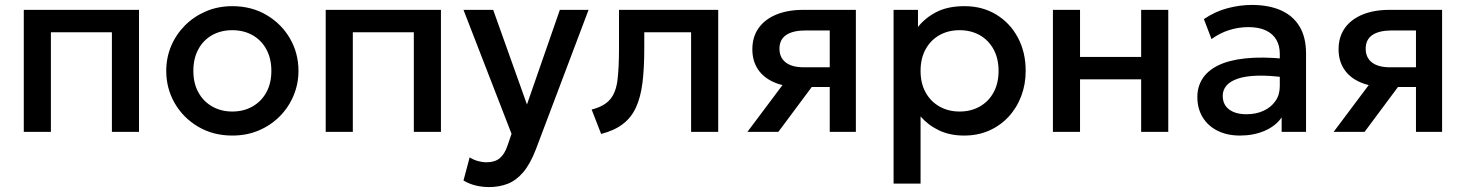

<svg xmlns="http://www.w3.org/2000/svg" viewBox="-20 -535 5948 779"><path d="M76.5 0V-495H544V0H434V-404H186.5V0Z M922.5 15Q845 15 784.2 -20.8Q723.5 -56.5 689 -116.2Q654.5 -176 654.5 -247.5Q654.5 -300.5 674.2 -347.8Q694 -395 730.2 -431.5Q766.5 -468 815.5 -489Q864.5 -510 923 -510Q1000.5 -510 1061.2 -474.2Q1122 -438.5 1156.5 -378.8Q1191 -319 1191 -247.5Q1191 -195 1171.2 -147.5Q1151.5 -100 1115.5 -63.5Q1079.5 -27 1030.5 -6Q981.5 15 922.5 15ZM922.5 -82.5Q968.5 -82.5 1004.2 -102.8Q1040 -123 1060.5 -160Q1081 -197 1081 -247.5Q1081 -298 1060.5 -335.2Q1040 -372.5 1004.2 -392.5Q968.5 -412.5 922.5 -412.5Q876.5 -412.5 840.8 -392.5Q805 -372.5 784.8 -335.2Q764.5 -298 764.5 -247.5Q764.5 -197 785 -160Q805.5 -123 841.2 -102.8Q877 -82.5 922.5 -82.5Z M1301.5 0V-495H1769V0H1659V-404H1411.5V0Z M1964.5 224Q1937.5 224 1911.5 218Q1885.5 212 1860.5 197.5L1885.5 103.5Q1901 113.5 1919.5 118.5Q1938 123.5 1952.5 123.5Q1987.5 123.5 2007.5 107Q2027.5 90.5 2039 56L2055.5 8L1860.5 -495H1981L2118 -111L2251.5 -495H2368L2154 71.5Q2131 131 2102.5 164.2Q2074 197.5 2039.5 210.8Q2005 224 1964.5 224Z M2419 8.5 2380.5 -90.5Q2431.5 -103.5 2455.2 -131.5Q2479 -159.5 2485.2 -209.5Q2491.5 -259.5 2491.5 -338.5V-495H2894V0H2784V-404H2594V-338.5Q2594 -259 2586.8 -200Q2579.5 -141 2560.5 -99.5Q2541.5 -58 2507.2 -31.8Q2473 -5.5 2419 8.5Z M3012.5 0 3202.5 -253.5 3226.5 -182.5Q3165 -182 3121.5 -200.8Q3078 -219.5 3055.2 -253.8Q3032.5 -288 3032.5 -335Q3032.5 -385.5 3058 -421.2Q3083.5 -457 3130 -476Q3176.5 -495 3239 -495H3452.5V0H3346.5V-411.5H3250Q3197 -411.5 3169.8 -393Q3142.5 -374.5 3142.5 -337.5Q3142.5 -301.5 3167.8 -281.8Q3193 -262 3241 -262H3360.5V-182H3273.5L3138 0Z M3605.5 210V-495H3704.5V-425.5Q3734 -463 3780 -486.5Q3826 -510 3893.5 -510Q3966 -510 4022.2 -475.8Q4078.5 -441.5 4110 -382.2Q4141.5 -323 4141.5 -247.5Q4141.5 -193 4123.5 -145.2Q4105.5 -97.5 4072.2 -61.5Q4039 -25.5 3993.2 -5.2Q3947.5 15 3892 15Q3834 15 3790 -6Q3746 -27 3715 -62.5V210ZM3873.5 -82.5Q3919.5 -82.5 3955.2 -102.8Q3991 -123 4011.2 -160Q4031.5 -197 4031.5 -247.5Q4031.5 -298 4011 -335.2Q3990.5 -372.5 3954.8 -392.5Q3919 -412.5 3873.5 -412.5Q3827.5 -412.5 3791.8 -392.5Q3756 -372.5 3735.5 -335.2Q3715 -298 3715 -247.5Q3715 -197 3735.5 -160Q3756 -123 3791.8 -102.8Q3827.5 -82.5 3873.5 -82.5Z M4252 0V-495H4362V-304H4610V-495H4720V0H4610V-213H4362V0Z M5011 15Q4959.5 15 4920.5 -4.2Q4881.5 -23.5 4859.8 -58.8Q4838 -94 4838 -142Q4838 -182.5 4858.5 -215.2Q4879 -248 4922.2 -269.5Q4965.5 -291 5033.5 -298.2Q5101.5 -305.5 5197 -296L5199 -220Q5131 -229.5 5082 -228Q5033 -226.5 5001.8 -215.8Q4970.5 -205 4955.8 -187.2Q4941 -169.5 4941 -146.5Q4941 -110.5 4966.8 -91Q4992.5 -71.5 5037.5 -71.5Q5076 -71.5 5106.5 -85.5Q5137 -99.5 5154.8 -125Q5172.5 -150.5 5172.5 -185V-316.5Q5172.5 -349.5 5158.5 -373.8Q5144.5 -398 5116 -411.5Q5087.5 -425 5045 -425Q5006 -425 4968 -413.2Q4930 -401.5 4895.5 -376.5L4864.5 -457.5Q4911 -489 4961.5 -502Q5012 -515 5058.5 -515Q5127.5 -515 5176.8 -493.2Q5226 -471.5 5252.5 -427.8Q5279 -384 5279 -317.5V0H5180V-58.5Q5155 -23 5110.5 -4Q5066 15 5011 15Z M5391 0 5581 -253.5 5605 -182.5Q5543.5 -182 5500 -200.8Q5456.5 -219.5 5433.8 -253.8Q5411 -288 5411 -335Q5411 -385.5 5436.5 -421.2Q5462 -457 5508.5 -476Q5555 -495 5617.5 -495H5831V0H5725V-411.5H5628.5Q5575.5 -411.5 5548.2 -393Q5521 -374.5 5521 -337.5Q5521 -301.5 5546.2 -281.8Q5571.5 -262 5619.5 -262H5739V-182H5652L5516.5 0Z"/></svg>

Font: Geologica Roman
Style: Regular
Weight: 400
Designer: Sindre Bremnes, Frode Helland
Foundry: Monokrom Skriftforlag AS
Version: Version 1.010;gftools[0.9.28]